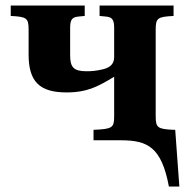

<svg xmlns="http://www.w3.org/2000/svg" viewBox="-20 -510 680 698"><path d="M19 -452C76 -449 84 -445 84 -403V-312C84 -214 123 -174 222 -174C300 -174 340 -198 395 -231V-87C395 -45 388 -41 320 -38V0H419C516 0 567 24 594 168H632L617 -38H611C554 -41 546 -45 546 -87V-403C546 -445 554 -449 611 -452V-490H342V-452L363 -450C384 -448 395 -443 395 -410V-304C395 -283 387 -266 354 -258C328 -252 313 -251 294 -251C246 -251 235 -267 235 -310V-410C235 -443 246 -448 267 -450L288 -452V-490H19Z"/></svg>

Font: Heuristica
Style: Bold
Weight: 700
Version: Version 1.0.1